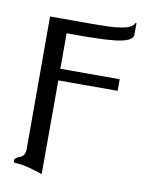

<svg xmlns="http://www.w3.org/2000/svg" viewBox="-84 -539 655 858"><g transform="rotate(10 244.0 -110.0)"><path d="M165 258.3Q134.3 248 103.8 239.7Q73.2 231.4 42 230Q32.2 230 32.2 220.2Q32.2 208 55.9 199.5Q79.6 190.9 79.6 160.2V-441.9H267.1Q307.6 -441.9 346.2 -443.1Q384.8 -444.3 423.3 -453.1Q450.2 -459.5 460.9 -479.5H465.3L464.8 -426.8Q464.8 -410.6 442.9 -400.9Q418 -388.7 358.9 -384.8Q332.5 -382.8 305.2 -382.1Q277.8 -381.3 255.9 -380.9H165.5V-219.7H434.6V-167H165.5Q165.5 -60.5 165.3 45.4Q165 151.4 165 258.3Z"/></g></svg>

Font: Caudex
Style: Regular
Weight: 400
Version: Version 1.04